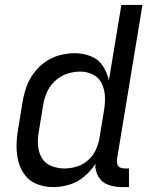

<svg xmlns="http://www.w3.org/2000/svg" viewBox="-20 -755 616 783"><path d="M197 8Q230 8 263 -2Q296 -12 323.5 -35Q351 -58 369 -87Q367 -59 381 -35Q395 -11 421 -1.5Q447 8 476 8H506V-68H489Q478 -68 469.5 -72Q461 -76 458.5 -85.5Q456 -95 457 -105L561 -735H475L424 -427Q417 -459 399.5 -486Q382 -513 351 -525.5Q320 -538 286 -538Q255 -538 224 -530Q193 -522 165.5 -503Q138 -484 118 -457Q98 -430 87.5 -400Q77 -370 72 -339L54 -229Q48 -195 47.5 -161.5Q47 -128 55 -96.5Q63 -65 82.5 -40Q102 -15 132.5 -3.5Q163 8 197 8ZM242 -68Q215 -68 189.5 -78Q164 -88 150.5 -111Q137 -134 135 -161.5Q133 -189 138 -217L156 -327Q160 -353 171.5 -379Q183 -405 204.5 -425Q226 -445 253 -454Q280 -463 307 -463Q336 -463 360 -450.5Q384 -438 395.5 -413.5Q407 -389 408 -360.5Q409 -332 404 -304L386 -194Q382 -169 371 -144.5Q360 -120 339 -101.5Q318 -83 293 -75.5Q268 -68 243 -68Z"/></svg>

Font: Iosevka Sparkle
Style: Italic
Weight: 400
Italic angle: -9°
Designer: Belleve Invis
Foundry: Belleve Invis
Version: Version 4.5.0; ttfautohint (v1.8.3)